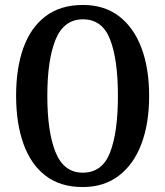

<svg xmlns="http://www.w3.org/2000/svg" viewBox="-20 -745 667 775"><path d="M314 10Q223 10 163.5 -36Q104 -82 74.5 -165Q45 -248 45 -359Q45 -470 74.5 -552Q104 -634 164 -679.5Q224 -725 315 -725Q401 -725 460.5 -679.5Q520 -634 551 -551.5Q582 -469 582 -358Q582 -247 551 -164.5Q520 -82 460 -36Q400 10 314 10ZM314 -48Q393 -48 424.5 -130Q456 -212 456 -358Q456 -504 424.5 -585.5Q393 -667 315 -667Q238 -667 204.5 -585.5Q171 -504 171 -358Q171 -212 204.5 -130Q238 -48 314 -48Z"/></svg>

Font: Noto Serif Tamil ExtraCondensed SemiBold
Style: Italic
Weight: 600
Width: 2
Italic angle: -12°
Designer: Indian Type Foundry, Tom Grace, and the Monotype Design Team
Foundry: Monotype Imaging Inc.
Version: Version 2.003; ttfautohint (v1.8.4.7-5d5b)